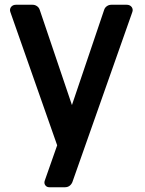

<svg xmlns="http://www.w3.org/2000/svg" viewBox="-20 -593 609 806"><path d="M168 165 220 17 24 -541Q22 -547 22 -550Q22 -560 29 -566.5Q36 -573 47 -573H117Q127 -573 135.5 -567Q144 -561 147 -551L282 -152L417 -551Q420 -561 428.5 -567Q437 -573 447 -573H512Q523 -573 530 -566.5Q537 -560 537 -550Q537 -547 535 -541L284 171Q280 181 272 187Q264 193 253 193H187Q176 193 170 184.5Q164 176 168 165Z"/></svg>

Font: Miriam Libre
Style: Bold
Weight: 700
Designer: Michal Sahar
Foundry: Hagilda
Version: Version 1.001